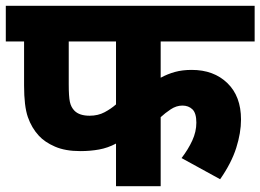

<svg xmlns="http://www.w3.org/2000/svg" viewBox="-20 -642 898 662"><path d="M534 -499V-374Q558 -387 583.5 -394Q609 -401 641 -401Q717 -401 764 -355.5Q811 -310 811 -230Q811 -184 794.5 -132Q778 -80 739 -24L606 -97Q629 -127 643 -157.5Q657 -188 657 -219Q657 -252 643.5 -265Q630 -278 609 -278Q588 -278 568.5 -265Q549 -252 534 -238V0H380V-147Q352 -132 321.5 -126.5Q291 -121 257 -121Q205 -121 169.5 -136.5Q134 -152 114 -174Q89 -201 76 -238.5Q63 -276 63 -347V-499H0V-622H858V-499ZM217 -499V-351Q217 -309 221 -290.5Q225 -272 237 -260Q254 -243 289 -243Q318 -243 340.5 -255Q363 -267 380 -282V-499Z"/></svg>

Font: Noto Sans ExtraBold
Style: Regular
Weight: 800
Designer: Monotype Design Team
Foundry: Monotype Imaging Inc.
Version: Version 2.007